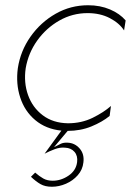

<svg xmlns="http://www.w3.org/2000/svg" viewBox="-20 -490 510 732"><path d="M78 -230Q88 -288 122 -335.5Q156 -383 206 -411.5Q256 -440 314 -440Q362 -440 398.5 -421Q435 -402 453 -374L459 -412Q437 -438 399.5 -454Q362 -470 316 -470Q249 -470 192 -437.5Q135 -405 96.5 -350.5Q58 -296 48 -230Q40 -171 57 -118.5Q74 -66 114.5 -32Q155 2 214 8L150 96Q167 87 188 79Q209 71 228 73Q251 74 264 89Q277 104 274 128Q270 160 241.5 179.5Q213 199 181 199Q160 199 145 190.5Q130 182 114 168L98 184Q117 202 134.5 212Q152 222 178 222Q205 222 231.5 210.5Q258 199 276.5 178Q295 157 298 129Q302 97 283.5 76Q265 55 238 54Q222 53 211 58.5Q200 64 186 71L238 9Q287 9 328.5 -8Q370 -25 398 -48L403 -86Q376 -62 333.5 -41Q291 -20 239 -20Q182 -21 143 -50.5Q104 -80 87 -127.5Q70 -175 78 -230Z"/></svg>

Font: Jost* 200 Thin Italic
Style: Italic
Weight: 200
Italic angle: -10°
Version: Version 3.200; ttfautohint (v0.97) -l 8 -r 50 -G 200 -x 14 -